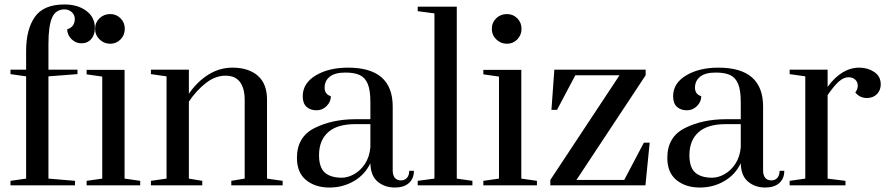

<svg xmlns="http://www.w3.org/2000/svg" viewBox="-20 -830 3972 860"><path d="M27 -20 97 -30V-488L27 -498V-518H97V-602Q97 -698 136 -754Q175 -810 269 -810Q328 -810 366.5 -781.5Q405 -753 405 -704Q405 -674 388.5 -655Q372 -636 344 -636Q319 -636 300 -655Q281 -674 281 -699Q315 -709 315 -746Q315 -763 301.5 -775.5Q288 -788 269 -788Q230 -788 213.5 -751.5Q197 -715 197 -633V-518H327V-498L197 -488V-30L316 -20V0H27Z M406 -701Q406 -729 425.5 -748Q445 -767 474 -767Q501 -767 520 -748Q539 -729 539 -701Q539 -673 520 -653.5Q501 -634 474 -634Q446 -634 426 -653.5Q406 -673 406 -701ZM368 0V-20L438 -30V-487L368 -497V-517H538V-30L608 -20V0Z M656 -20 726 -30V-488L656 -498V-518H826V-410Q863 -464 913 -495.5Q963 -527 1021 -527Q1093 -527 1134.5 -491Q1176 -455 1176 -384V-30L1246 -20V0H1016V-20L1076 -30V-382Q1076 -434 1055 -462.5Q1034 -491 990 -491Q944 -491 901.5 -457.5Q859 -424 826 -375V-30L886 -20V0H656Z M1310 -123Q1310 -217 1389 -256.5Q1468 -296 1572 -296H1639V-373Q1639 -425 1627.5 -453.5Q1616 -482 1592 -493.5Q1568 -505 1527 -505Q1480 -505 1457 -486.5Q1434 -468 1434 -437Q1434 -408 1462 -399Q1462 -374 1443 -355Q1424 -336 1398 -336Q1370 -336 1353 -351.5Q1336 -367 1336 -399Q1336 -457 1394 -492Q1452 -527 1539 -527Q1739 -527 1739 -353V-67Q1739 -45 1748.5 -33.5Q1758 -22 1776 -22Q1793 -22 1803 -33.5Q1813 -45 1813 -65H1834Q1834 -30 1811.5 -10Q1789 10 1749 10Q1703 10 1671.5 -16.5Q1640 -43 1639 -99Q1615 -48 1565.5 -19Q1516 10 1456 10Q1392 10 1351 -23.5Q1310 -57 1310 -123ZM1639 -170V-274H1572Q1490 -274 1449.5 -237.5Q1409 -201 1409 -135Q1409 -80 1435 -57Q1461 -34 1511 -34Q1538 -34 1566.5 -50Q1595 -66 1615 -96.5Q1635 -127 1639 -170Z M1851 0V-20L1926 -30V-770L1851 -780V-800H2026V-30L2096 -20V0Z M2183 -701Q2183 -729 2202.5 -748Q2222 -767 2251 -767Q2278 -767 2297 -748Q2316 -729 2316 -701Q2316 -673 2297 -653.5Q2278 -634 2251 -634Q2223 -634 2203 -653.5Q2183 -673 2183 -701ZM2145 0V-20L2215 -30V-487L2145 -497V-517H2315V-30L2385 -20V0Z M2445 0V-24L2755 -493H2557L2475 -338H2450L2463 -518H2872V-493L2562 -24H2776L2864 -191H2890L2871 0Z M2969 -123Q2969 -217 3048 -256.5Q3127 -296 3231 -296H3298V-373Q3298 -425 3286.5 -453.5Q3275 -482 3251 -493.5Q3227 -505 3186 -505Q3139 -505 3116 -486.5Q3093 -468 3093 -437Q3093 -408 3121 -399Q3121 -374 3102 -355Q3083 -336 3057 -336Q3029 -336 3012 -351.5Q2995 -367 2995 -399Q2995 -457 3053 -492Q3111 -527 3198 -527Q3398 -527 3398 -353V-67Q3398 -45 3407.5 -33.5Q3417 -22 3435 -22Q3452 -22 3462 -33.5Q3472 -45 3472 -65H3493Q3493 -30 3470.5 -10Q3448 10 3408 10Q3362 10 3330.5 -16.5Q3299 -43 3298 -99Q3274 -48 3224.5 -19Q3175 10 3115 10Q3051 10 3010 -23.5Q2969 -57 2969 -123ZM3298 -170V-274H3231Q3149 -274 3108.5 -237.5Q3068 -201 3068 -135Q3068 -80 3094 -57Q3120 -34 3170 -34Q3197 -34 3225.5 -50Q3254 -66 3274 -96.5Q3294 -127 3298 -170Z M3517 -20 3587 -30V-488L3517 -498V-518H3687V-441Q3750 -527 3829 -527Q3867 -527 3896 -507.5Q3925 -488 3925 -452Q3925 -426 3908 -408.5Q3891 -391 3863 -391Q3831 -391 3811 -416Q3822 -430 3822 -446Q3822 -463 3810.5 -473.5Q3799 -484 3780 -484Q3759 -484 3737 -464.5Q3715 -445 3687 -404V-30L3767 -20V0H3517Z"/></svg>

Font: Prata
Style: Regular
Weight: 400
Designer: Ivan Petrov
Foundry: Cyreal
Version: Version 2.000